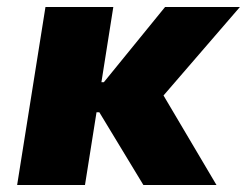

<svg xmlns="http://www.w3.org/2000/svg" viewBox="-20 -529 706 549"><path d="M29 0 110 -509H304L270 -294H277L452 -509H666L426 -231L431 -284L599 0H390L264 -208H256L223 0Z"/></svg>

Font: Nunito Sans 6pt Black
Style: Italic
Weight: 900
Italic angle: -9°
Version: Version 3.101;gftools[0.9.27]